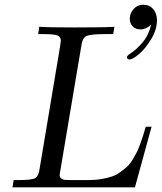

<svg xmlns="http://www.w3.org/2000/svg" viewBox="-20 -797 688 817"><path d="M33.2 0Q34.2 -4.9 35.6 -15.4Q37.1 -25.9 38.1 -30.8H60.1Q116.2 -30.8 130.1 -39.3Q144 -47.9 147.9 -75.2L235.8 -600.1L238.8 -624Q238.8 -640.1 224.9 -646Q210.9 -651.9 163.1 -651.9H142.1Q143.1 -656.7 145 -668Q147 -679.2 147 -683.1Q183.1 -680.2 297.9 -680.2Q430.7 -680.2 466.8 -683.1L461.9 -651.9H430.2Q363.3 -651.9 347.2 -643.3Q331.1 -634.8 327.1 -607.9L236.8 -71.8Q233.9 -56.6 233.9 -51.8Q233.9 -42 241 -37.1Q248 -32.2 255.6 -31.5Q263.2 -30.8 280.8 -30.8H359.9Q388.7 -30.8 413.8 -35.4Q439 -40 458 -46.6Q477.1 -53.2 494.1 -66.2Q511.2 -79.1 522.7 -89.6Q534.2 -100.1 545.7 -119.6Q557.1 -139.2 563 -151.1Q568.8 -163.1 577.4 -186.5Q585.9 -210 589.4 -221.4Q592.8 -232.9 600.1 -257.8H625L554.2 0ZM520 -554.2Q520 -560.1 540.5 -573.5Q561 -586.9 586.9 -616.9Q612.8 -647 623 -691.9Q601.1 -671.9 578.1 -671.9Q556.2 -671.9 544.2 -685.1Q532.2 -698.2 532.2 -717.8Q532.2 -740.7 548.6 -758.8Q564.9 -776.9 590.8 -776.9Q615.7 -776.9 631.8 -758.5Q647.9 -740.2 647.9 -710.9Q647.9 -670.9 623 -629.9Q598.1 -588.9 571 -566.4Q543.9 -543.9 530.8 -543.9Q520 -544.4 520 -554.2Z"/></svg>

Font: CMU Serif Extra
Style: RomanSlanted
Weight: 500
Italic angle: -9.46001°
Version: Version 0.7.0